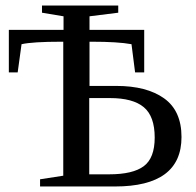

<svg xmlns="http://www.w3.org/2000/svg" viewBox="-20 -675 710 695"><path d="M402 -364H401Q511 -364 574 -319Q637 -274 637 -179Q637 0 396 0H125V-26L209 -39V-524H202Q98 -524 58 -515L44 -413H12V-567H210V-616L132 -629V-655H408V-629L304 -616V-567H502V-413H469L456 -515Q407 -524 312 -524H304V-364ZM375 -44Q461 -44 500.5 -73.5Q540 -103 540 -177Q540 -254 500.5 -287Q461 -320 378 -320H303V-44Z"/></svg>

Font: Libra Serif Modern
Style: Regular
Weight: 400
Designer: Stefan Peev, Context Ltd
Foundry: Stefan Peev, Context Ltd
Version: Version 1.000